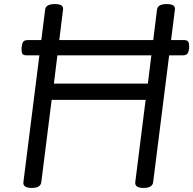

<svg xmlns="http://www.w3.org/2000/svg" viewBox="-20 -910 950 944"><path d="M136 14Q92 14 95 -14L202 -863Q204 -877 216 -883.5Q228 -890 250 -890Q294 -890 290 -863L245 -499H707L752 -863Q754 -877 766 -883.5Q778 -890 800 -890Q844 -890 840 -863L733 -14Q731 0 719.5 7Q708 14 686 14Q642 14 645 -14L696 -419H234L183 -14Q181 0 169.5 7Q158 14 136 14ZM110 -638Q92 -638 88.5 -648.5Q85 -659 86 -674Q87 -691 92.5 -702Q98 -713 117 -713H885Q903 -713 907 -702Q911 -691 910 -674Q909 -659 903 -648.5Q897 -638 879 -638Z"/></svg>

Font: Playwrite GB J
Style: Italic
Weight: 400
Italic angle: -7.01216°
Designer: Veronika Burian, José Scaglione
Foundry: TypeTogether
Version: Version 1.002